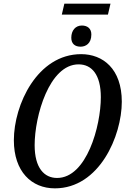

<svg xmlns="http://www.w3.org/2000/svg" viewBox="-20 -1022 698 1053"><path d="M319 -942H572L586 -1002H333ZM422 -766C450 -766 481 -783 481 -833C481 -866 459 -882 429 -882C394 -882 371 -855 371 -815C371 -782 391 -766 422 -766ZM281 11C525 11 648 -277 648 -464C648 -645 544 -725 425 -725C185 -725 56 -448 56 -253C56 -81 153 11 281 11ZM293 -46C223 -46 170 -100 170 -226C170 -385 250 -669 411 -669C483 -669 533 -613 533 -489C533 -330 455 -46 293 -46Z"/></svg>

Font: Noto Serif Condensed Medium
Style: Italic
Weight: 500
Width: 3
Italic angle: -12°
Designer: Monotype Design Team
Foundry: Monotype Imaging Inc.
Version: Version 2.013